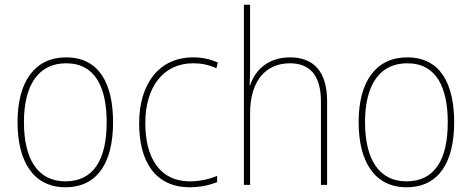

<svg xmlns="http://www.w3.org/2000/svg" viewBox="-20 -780 1991 810"><path d="M457 -264C457 -423 401 -538 259 -538C127 -538 54 -436 54 -265C54 -97 122 10 256 10C393 10 457 -97 457 -264ZM81 -265C81 -421 142 -513 259 -513C384 -513 430 -408 430 -264C430 -110 377 -15 256 -15C137 -15 81 -112 81 -265Z M781 10C826 10 868 0 896 -12V-38C863 -24 822 -15 782 -15C649 -15 593 -121 593 -260C593 -416 671 -513 795 -513C828 -513 861 -507 893 -492L899 -516C868 -530 835 -538 795 -538C653 -538 567 -429 567 -259C567 -101 633 10 781 10Z M1035 -495V-760H1009V0H1035V-301C1035 -446 1107 -513 1203 -513C1284 -513 1334 -466 1334 -351V0H1360V-353C1360 -478 1303 -538 1204 -538C1105 -538 1054 -478 1035 -420H1033C1034 -446 1035 -464 1035 -495Z M1896 -264C1896 -423 1840 -538 1698 -538C1566 -538 1493 -436 1493 -265C1493 -97 1561 10 1695 10C1832 10 1896 -97 1896 -264ZM1520 -265C1520 -421 1581 -513 1698 -513C1823 -513 1869 -408 1869 -264C1869 -110 1816 -15 1695 -15C1576 -15 1520 -112 1520 -265Z"/></svg>

Font: Noto Sans Arabic SemCond Thin
Style: Regular
Weight: 100
Width: 4
Designer: Monotype Design Team, Nadine Chahine, Nizar Qandah and Khaled Hosny
Foundry: Monotype Imaging Inc.
Version: Version 2.012